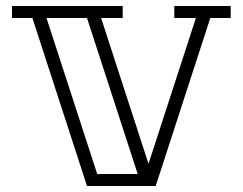

<svg xmlns="http://www.w3.org/2000/svg" viewBox="-20 -620 809 640"><path d="M749 -560H681L499 0H270L88 -560H20V-600H304H389V-560H317L475 -74L633 -560H561V-600H694H749ZM439 -40 270 -560H135L304 -40Z"/></svg>

Font: Kumar One Outline
Style: Regular
Weight: 400
Designer: Parimal Parmar
Foundry: Indian Type Foundry
Version: Version 1.000;PS 1.000;hotconv 1.0.88;makeotf.lib2.5.647800